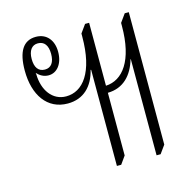

<svg xmlns="http://www.w3.org/2000/svg" viewBox="-87 -641 741 734"><g transform="rotate(-15 283.5 -274.5)"><path d="M288 4H305L327 -27V-275C389 -276 427 -317 444 -377L445 -376V4H461L484 -28V-552H468L445 -520V-508C445 -371 394 -306 327 -303V-552H311L288 -520V-508C288 -366 236 -303 170 -303C116 -303 82 -351 81 -414L80 -420C92 -407 107 -398 126 -398C159 -398 184 -428 184 -476C184 -521 159 -553 116 -553C66 -553 42 -514 42 -439C42 -342 88 -275 169 -275C232 -275 271 -315 286 -377L288 -376ZM118 -423C92 -423 79 -442 79 -475C79 -508 93 -527 117 -527C142 -527 156 -509 156 -475C156 -442 143 -423 118 -423Z"/></g></svg>

Font: Noto Serif Thai ExtraCondensed ExtraLight
Style: Regular
Weight: 200
Width: 2
Designer: Monotype Design Team
Foundry: Monotype Imaging Inc.
Version: Version 2.002